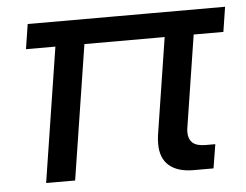

<svg xmlns="http://www.w3.org/2000/svg" viewBox="-43 -561 783 612"><g transform="rotate(-5 349.0 -255.0)"><path d="M552.6 0Q502 0 474.7 -23.5Q447.4 -47 447.4 -92.4Q447.4 -99.4 447.9 -106.9Q448.4 -114.4 449.4 -121.4L508 -496.2H600.8L544.8 -137.8Q543.8 -133.8 543.6 -129.4Q543.4 -125 543.4 -121Q543.4 -100.2 556.1 -88.3Q568.8 -76.4 598.2 -76.4H628.8L616.4 0ZM80.8 0 158.4 -496.2H251.2L173.6 0ZM54 -430.6 66.4 -510H698L685.6 -430.6Z"/></g></svg>

Font: MuseoModerno Thin
Style: Italic
Weight: 100
Italic angle: -9°
Designer: Pablo Cosgaya, Héctor Gatti, Marcela Romero, and the Authors of The MuseoModerno Project.
Foundry: Omnibus-Type Team
Version: Version 1.003